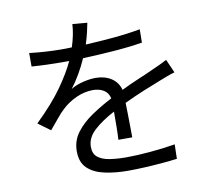

<svg xmlns="http://www.w3.org/2000/svg" viewBox="-89 -902 1178 1050"><g transform="rotate(-10 500.0 -376.5)"><path d="M460 -791Q456 -769 449 -739.5Q442 -710 431 -675Q508 -679 587 -686Q666 -693 736 -706L735 -632Q661 -620 573 -613.5Q485 -607 403 -604Q386 -564 362.5 -523.5Q339 -483 313 -449Q342 -467 381 -476.5Q420 -486 452 -486Q501 -486 537.5 -463Q574 -440 586 -396Q637 -421 682.5 -440Q728 -459 767 -477Q790 -487 809 -496Q828 -505 849 -516L882 -441Q863 -436 838 -426.5Q813 -417 793 -409Q751 -393 699 -371.5Q647 -350 590 -323Q591 -294 591.5 -258.5Q592 -223 592.5 -189.5Q593 -156 593 -131H516Q518 -160 518.5 -203.5Q519 -247 519 -287Q449 -250 405 -209.5Q361 -169 361 -119Q361 -80 385 -61Q409 -42 450 -35.5Q491 -29 542 -29Q601 -29 675 -35.5Q749 -42 815 -53L813 27Q775 32 728 36Q681 40 632 42.5Q583 45 539 45Q468 45 409 32Q350 19 315.5 -14Q281 -47 281 -108Q281 -167 315.5 -212.5Q350 -258 404.5 -294.5Q459 -331 517 -361Q510 -393 485 -408Q460 -423 426 -423Q379 -423 333.5 -402.5Q288 -382 254 -350Q232 -330 210.5 -303Q189 -276 163 -246L95 -296Q190 -388 244 -464.5Q298 -541 326 -602Q315 -602 304 -602Q293 -602 282 -602Q250 -602 204.5 -603.5Q159 -605 118 -608V-683Q158 -678 205.5 -675Q253 -672 287 -672Q303 -672 320 -672Q337 -672 353 -673Q375 -740 378 -798Z"/></g></svg>

Font: Chiron Sans HK TT
Style: Regular
Weight: 400
Designer: Ryoko NISHIZUKA 西塚涼子 (kana, bopomofo & ideographs); Paul D. Hunt (Latin, Greek & Cyrillic); Sandoll Communications 산돌커뮤니
Foundry: Adobe
Version: Version 2.022;hotconv 1.0.109;makeotfexe 2.5.65596